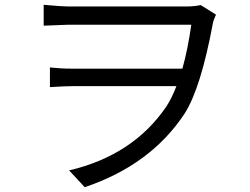

<svg xmlns="http://www.w3.org/2000/svg" viewBox="-20 -738 1040 800"><path d="M880 -677Q869 -653 867 -641Q817 -372 750 -266Q609 -51 333 42L268 -28Q535 -91 673 -294Q696 -329 715 -379H280Q250 -379 188 -375V-457Q233 -452 277 -452H740Q763 -534 777 -635H265Q254 -635 162 -631V-718Q239 -711 265 -711H755Q791 -711 816 -717Z"/></svg>

Font: KaiGen Gothic CN Regular
Style: Regular
Weight: 400
Designer: Ryoko NISHIZUKA  (kana & ideographs); Paul D. Hunt (Latin, Greek & Cyrillic); Wenlong ZHANG  (bopomofo); Sandoll Communi
Foundry: Adobe Systems Incorporated
Version: Version 1.002.20150501